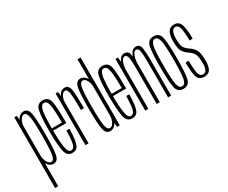

<svg xmlns="http://www.w3.org/2000/svg" viewBox="-145 -1245 2289 1925"><g transform="rotate(-30 1000.0 -282.5)"><path d="M25.5 220H61.5V-530L54.5 -598H25.5ZM136 3Q186 3 198.8 -64.5Q211.5 -132 211.5 -300Q211.5 -469 198.8 -536.5Q186 -604 136 -604Q97.5 -604 72 -570.8Q46.5 -537.5 46.5 -499L61.5 -474Q61.5 -508 80.2 -541.8Q99 -575.5 124.5 -575.5Q153 -575.5 164.2 -521Q175.5 -466.5 175.5 -300Q175.5 -133.5 164.2 -79.2Q153 -25 124.5 -25Q99 -25 80.2 -59Q61.5 -93 61.5 -128L46.5 -101.5Q46.5 -63 72 -30Q97.5 3 136 3Z M353.5 3V-25Q319.5 -25 308.5 -95.5Q296 -165 296 -301Q296 -460 308.5 -517.5Q321.5 -575.5 355 -575.5Q390 -575.5 401 -518.5Q412.5 -462.5 413 -314H290.5V-287.5H449Q449 -295 449 -301Q449 -467 436 -536Q422 -604 355 -604Q289.5 -604 275 -534Q260 -463.5 260 -301Q260 -163.5 274.5 -80Q287.5 3 353.5 3ZM353.5 -25V3Q388.5 3 408.5 -17Q428.5 -37.5 437.5 -92Q446 -146.5 447.5 -221L412 -223Q410.5 -162 405.5 -110Q399.5 -58.5 386 -41.5Q372 -25 353.5 -25Z M641 -328H677Q677 -475 667.8 -539.5Q658.5 -604 610.5 -604Q571.5 -604 549.2 -570.2Q527 -536.5 527 -490.5L539.5 -475.5Q539.5 -507 555.8 -541Q572 -575 599 -575Q624.5 -575 632.8 -523Q641 -471 641 -328ZM504 0H540V-523L533 -598H504Z M870 0H901.5V-785H865.5V-58.5ZM791.5 3Q830 3 855.2 -30Q880.5 -63 880.5 -101.5L865 -128Q865 -93 846.8 -59Q828.5 -25 803 -25Q774.5 -25 763 -79.2Q751.5 -133.5 751.5 -300Q751.5 -467 763 -521.2Q774.5 -575.5 803 -575.5Q828.5 -575.5 846.8 -541.8Q865 -508 865 -474L880.5 -499Q880.5 -537.5 855.2 -570.8Q830 -604 791.5 -604Q741 -604 728 -536.8Q715 -469.5 715 -300Q715 -131 728 -64Q741 3 791.5 3Z M1046 3V-25Q1012 -25 1001 -95.5Q988.5 -165 988.5 -301Q988.5 -460 1001 -517.5Q1014 -575.5 1047.5 -575.5Q1082.5 -575.5 1093.5 -518.5Q1105 -462.5 1105.5 -314H983V-287.5H1141.5Q1141.5 -295 1141.5 -301Q1141.5 -467 1128.5 -536Q1114.5 -604 1047.5 -604Q982 -604 967.5 -534Q952.5 -463.5 952.5 -301Q952.5 -163.5 967 -80Q980 3 1046 3ZM1046 -25V3Q1081 3 1101 -17Q1121 -37.5 1130 -92Q1138.5 -146.5 1140 -221L1104.5 -223Q1103 -162 1098 -110Q1092 -58.5 1078.5 -41.5Q1064.5 -25 1046 -25Z M1196.5 0H1232.5V-534.5L1225.5 -598H1196.5ZM1329 0H1365V-434.5Q1365 -499.5 1356.5 -551.5Q1348 -603.5 1299.5 -603.5Q1261 -603.5 1239 -559Q1217 -514.5 1217 -467.5L1232 -446.5Q1232 -492.5 1247.8 -533.8Q1263.5 -575 1288 -575Q1314.5 -575 1321.8 -536.2Q1329 -497.5 1329 -437ZM1461 0H1496.5V-434.5Q1496.5 -499 1488.5 -551.2Q1480.5 -603.5 1432 -603.5Q1393.5 -603.5 1371.2 -559Q1349 -514.5 1349 -467.5L1365 -446.5Q1365 -492.5 1380.8 -533.8Q1396.5 -575 1420 -575Q1447 -575 1454 -536.2Q1461 -497.5 1461 -437Z M1639 3Q1705.5 3 1720 -63.2Q1734.5 -129.5 1734.5 -299.5Q1734.5 -470.5 1720 -537.2Q1705.5 -604 1639 -604Q1573.5 -604 1558.8 -537.2Q1544 -470.5 1544 -299.5Q1544 -129.5 1558.8 -63.2Q1573.5 3 1639 3ZM1639 -25.5Q1605.5 -25.5 1593 -79Q1580.5 -132.5 1580.5 -299.5Q1580.5 -467 1593 -521.2Q1605.5 -575.5 1639 -575.5Q1673 -575.5 1685.8 -521.2Q1698.5 -467 1698.5 -299.5Q1698.5 -132.5 1685.8 -79Q1673 -25.5 1639 -25.5Z M1881 3Q1931 3 1951.2 -31.2Q1971.5 -65.5 1971.5 -126Q1971.5 -221 1951 -256.2Q1930.5 -291.5 1891.5 -317Q1855 -341.5 1839 -368.5Q1823 -395.5 1823 -465Q1823 -515.5 1835.2 -545.8Q1847.5 -576 1876.5 -576Q1908 -576 1919.8 -532.5Q1931.5 -489 1933 -386L1969.5 -388.5Q1967.5 -512.5 1948 -558.2Q1928.5 -604 1876.5 -604Q1826.5 -604 1806 -565.8Q1785.5 -527.5 1785.5 -465Q1785.5 -382 1803.5 -348.5Q1821.5 -315 1861.5 -288Q1897.5 -264 1915.8 -234.5Q1934 -205 1934 -123Q1934 -79.5 1922.5 -52.2Q1911 -25 1881 -25Q1849.5 -25 1837 -61Q1824.5 -97 1823 -216.5L1786.5 -214Q1788.5 -74.5 1808.5 -35.8Q1828.5 3 1881 3Z"/></g></svg>

Font: Anybody ExtraCondensed ExtraLight
Style: Regular
Weight: 250
Width: 2
Version: Version 1.113;gftools[0.9.25]